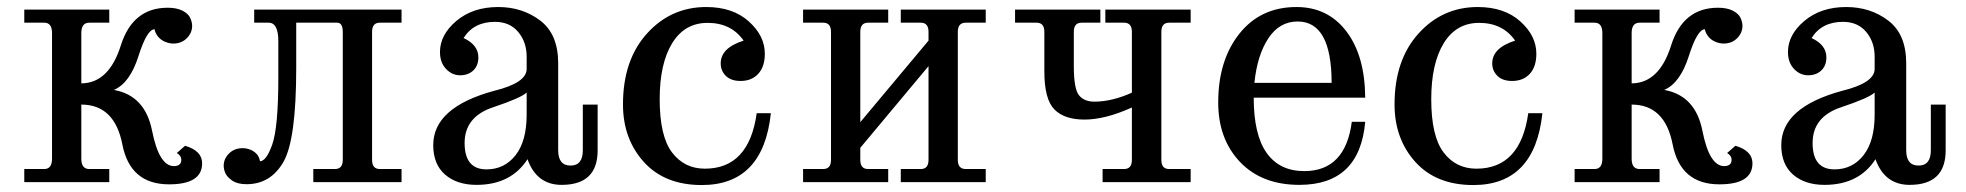

<svg xmlns="http://www.w3.org/2000/svg" viewBox="-20 -516 5570 544"><path d="M459 6.3Q348.6 6.3 326.7 -106.7Q304.7 -219.7 210.4 -219.7V-66.4Q210.4 -37.1 232.9 -37.1H289.6V0H48.8V-37.1H105.5Q127.4 -37.1 127.4 -66.4V-422.4Q127.4 -451.7 105.5 -451.7H48.8V-488.8H289.6V-451.7H232.9Q210.4 -451.7 210.4 -422.4V-279.8Q288.6 -280.3 322.3 -387.2Q356 -494.1 455.1 -494.1Q481 -494.1 497.3 -485.6Q513.7 -477.1 519 -465.1Q524.4 -453.1 524.4 -442.9Q524.4 -422.9 509.3 -407.7Q494.1 -392.6 471.2 -392.6Q459.5 -392.6 447 -397.9Q434.6 -403.3 427 -413.3Q419.4 -423.3 418 -433.1Q396.5 -433.1 372.3 -356.9Q348.1 -280.8 302.7 -261.2Q391.1 -245.6 410.9 -145.5Q430.7 -45.4 472.7 -45.4Q493.7 -45.4 493.7 -63.5Q493.7 -74.7 481 -82.5L504.4 -103Q552.7 -88.9 552.7 -53.2Q552.7 6.3 459 6.3Z M678.7 5.9Q652.8 5.9 638.2 -4.2Q623.5 -14.2 618.7 -25.1Q613.8 -36.1 613.8 -46.4Q613.8 -65.9 628.9 -81.1Q644 -96.2 667.5 -96.2Q678.7 -96.2 689 -92Q699.2 -87.9 706.5 -80.6Q713.9 -73.2 716.8 -59.1Q734.4 -59.6 751 -105.5Q768.6 -154.3 768.6 -296.4V-399.4Q768.6 -451.7 741.2 -451.7H700.2V-488.8H1117.7V-451.7H1056.2Q1034.2 -451.7 1034.2 -425.8V-63Q1034.2 -37.1 1056.2 -37.1H1117.7V0H867.7V-37.1H929.2Q951.2 -37.1 951.2 -63V-425.8Q951.2 -451.7 935.1 -451.7H819.3V-323.2Q819.3 -120.1 783 -57.1Q746.6 5.9 678.7 5.9Z M1571.3 7.8Q1500.5 7.8 1474.6 -64.9Q1427.7 7.8 1330.1 7.8Q1274.9 7.8 1241.2 -21.2Q1207.5 -50.3 1207.5 -105Q1207.5 -211.9 1380.4 -258.8Q1472.2 -281.2 1472.2 -320.8V-355Q1472.2 -397 1448.2 -425.5Q1424.3 -454.1 1382.3 -454.1Q1322.3 -454.1 1293.5 -408.2Q1335.4 -388.7 1335.4 -353.5Q1335.4 -330.1 1321 -316.4Q1306.6 -302.7 1283.7 -302.7Q1260.7 -302.7 1243.7 -320.8Q1226.6 -338.9 1226.6 -368.7Q1226.6 -417.5 1273.2 -456.8Q1319.8 -496.1 1391.6 -496.1Q1460.4 -496.1 1511 -457.5Q1561.5 -418.9 1561.5 -336.9V-90.3Q1561.5 -46.9 1596.7 -46.9Q1631.3 -46.9 1631.3 -90.3V-219.7H1673.3V-89.8Q1673.3 7.8 1571.3 7.8ZM1358.4 -36.1Q1409.2 -36.1 1440.7 -76.2Q1472.2 -116.2 1472.2 -191.4V-253.9Q1457 -238.8 1376.7 -211.9Q1296.4 -185.1 1296.4 -110.8Q1296.4 -36.1 1358.4 -36.1Z M1968.3 8.3Q1863.3 8.3 1804.2 -57.1Q1745.1 -122.6 1745.1 -220.2Q1745.1 -345.7 1813 -420.9Q1880.9 -496.1 1981 -496.1Q2056.2 -496.1 2101.6 -455.3Q2147 -414.6 2147 -363.8Q2147 -327.1 2128.4 -306.9Q2109.9 -286.6 2078.1 -286.6Q2051.3 -286.6 2036.6 -301Q2022 -315.4 2022 -336.4Q2022 -380.4 2086.9 -400.9Q2051.8 -451.2 1984.9 -451.2Q1919.9 -451.2 1884.5 -393.6Q1849.1 -335.9 1849.1 -234.9Q1849.1 -130.4 1884 -84.2Q1918.9 -38.1 1977.1 -38.1Q2102.1 -38.1 2124 -195.3H2164.1Q2142.6 8.3 1968.3 8.3Z M2772.9 0H2532.2V-37.1H2588.9Q2610.8 -37.1 2610.8 -63V-328.6L2417.5 -97.2V-63Q2417.5 -37.1 2439.5 -37.1H2496.6V0H2255.4V-37.1H2312.5Q2334.5 -37.1 2334.5 -63V-425.8Q2334.5 -451.7 2312.5 -451.7H2255.4V-488.8H2496.6V-451.7H2439.5Q2417.5 -451.7 2417.5 -425.8V-169.9L2610.8 -400.9V-425.8Q2610.8 -451.7 2588.9 -451.7H2532.2V-488.8H2772.9V-451.7H2716.3Q2693.8 -451.7 2693.8 -425.8V-63Q2693.8 -37.1 2716.3 -37.1H2772.9Z M3353.5 0H3104V-37.1H3165Q3187 -37.1 3187 -63V-211.4Q3111.3 -177.2 3052.7 -177.2Q2995.6 -177.2 2967.3 -206.1Q2939 -234.9 2939 -313.5V-425.8Q2939 -451.7 2917 -451.7H2856V-488.8H3097.7V-451.7H3044.4Q3022.5 -451.7 3022.5 -425.8V-328.6Q3022.5 -264.2 3037.1 -246.1Q3051.8 -228 3080.6 -228Q3130.4 -228 3187 -253.4V-425.8Q3187 -451.7 3165 -451.7H3111.8V-488.8H3353.5V-451.7H3292.5Q3270.5 -451.7 3270.5 -425.8V-63Q3270.5 -37.1 3292.5 -37.1H3353.5Z M3661.6 7.8Q3555.2 7.8 3493.4 -57.1Q3431.6 -122.1 3431.6 -225.6Q3431.6 -345.2 3491.7 -420.7Q3551.8 -496.1 3653.3 -496.1Q3742.2 -496.1 3794.7 -427.2Q3847.2 -358.4 3848.1 -239.3H3532.2Q3532.2 -134.3 3568.8 -82.8Q3605.5 -31.2 3675.3 -31.2Q3792 -31.2 3810.1 -170.9H3848.1Q3832.5 7.8 3661.6 7.8ZM3752.9 -281.2Q3752.9 -455.1 3656.7 -455.1Q3605 -455.1 3573.5 -407.2Q3542 -359.4 3534.2 -281.2Z M4154.3 8.3Q4049.3 8.3 3990.2 -57.1Q3931.2 -122.6 3931.2 -220.2Q3931.2 -345.7 3999 -420.9Q4066.9 -496.1 4167 -496.1Q4242.2 -496.1 4287.6 -455.3Q4333 -414.6 4333 -363.8Q4333 -327.1 4314.5 -306.9Q4295.9 -286.6 4264.2 -286.6Q4237.3 -286.6 4222.7 -301Q4208 -315.4 4208 -336.4Q4208 -380.4 4272.9 -400.9Q4237.8 -451.2 4170.9 -451.2Q4106 -451.2 4070.6 -393.6Q4035.2 -335.9 4035.2 -234.9Q4035.2 -130.4 4070.1 -84.2Q4105 -38.1 4163.1 -38.1Q4288.1 -38.1 4310.1 -195.3H4350.1Q4328.6 8.3 4154.3 8.3Z M4851.6 6.3Q4741.2 6.3 4719.2 -106.7Q4697.3 -219.7 4603 -219.7V-66.4Q4603 -37.1 4625.5 -37.1H4682.1V0H4441.4V-37.1H4498Q4520 -37.1 4520 -66.4V-422.4Q4520 -451.7 4498 -451.7H4441.4V-488.8H4682.1V-451.7H4625.5Q4603 -451.7 4603 -422.4V-279.8Q4681.2 -280.3 4714.8 -387.2Q4748.5 -494.1 4847.7 -494.1Q4873.5 -494.1 4889.9 -485.6Q4906.2 -477.1 4911.6 -465.1Q4917 -453.1 4917 -442.9Q4917 -422.9 4901.9 -407.7Q4886.7 -392.6 4863.8 -392.6Q4852.1 -392.6 4839.6 -397.9Q4827.1 -403.3 4819.6 -413.3Q4812 -423.3 4810.5 -433.1Q4789.1 -433.1 4764.9 -356.9Q4740.7 -280.8 4695.3 -261.2Q4783.7 -245.6 4803.5 -145.5Q4823.2 -45.4 4865.2 -45.4Q4886.2 -45.4 4886.2 -63.5Q4886.2 -74.7 4873.5 -82.5L4897 -103Q4945.3 -88.9 4945.3 -53.2Q4945.3 6.3 4851.6 6.3Z M5390.6 7.8Q5319.8 7.8 5293.9 -64.9Q5247.1 7.8 5149.4 7.8Q5094.2 7.8 5060.5 -21.2Q5026.9 -50.3 5026.9 -105Q5026.9 -211.9 5199.7 -258.8Q5291.5 -281.2 5291.5 -320.8V-355Q5291.5 -397 5267.6 -425.5Q5243.7 -454.1 5201.7 -454.1Q5141.6 -454.1 5112.8 -408.2Q5154.8 -388.7 5154.8 -353.5Q5154.8 -330.1 5140.4 -316.4Q5126 -302.7 5103 -302.7Q5080.1 -302.7 5063 -320.8Q5045.9 -338.9 5045.9 -368.7Q5045.9 -417.5 5092.5 -456.8Q5139.2 -496.1 5210.9 -496.1Q5279.8 -496.1 5330.3 -457.5Q5380.9 -418.9 5380.9 -336.9V-90.3Q5380.9 -46.9 5416 -46.9Q5450.7 -46.9 5450.7 -90.3V-219.7H5492.7V-89.8Q5492.7 7.8 5390.6 7.8ZM5177.7 -36.1Q5228.5 -36.1 5260 -76.2Q5291.5 -116.2 5291.5 -191.4V-253.9Q5276.4 -238.8 5196 -211.9Q5115.7 -185.1 5115.7 -110.8Q5115.7 -36.1 5177.7 -36.1Z"/></svg>

Font: Munson
Style: Regular
Weight: 400
Designer: Paul James MIller
Foundry: High-Logic / Made with FontCreator
Version: Version 2.10;May 5, 2019;FontCreator 11.5.0.2430 64-bit